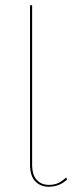

<svg xmlns="http://www.w3.org/2000/svg" viewBox="-20 -700 306 729"><path d="M235 -19Q207 9 165 9Q133 9 113.5 -12Q94 -33 94 -75V-680H102V-75Q102 -36 119.5 -17Q137 2 166 2Q187 2 202 -5.5Q217 -13 231 -26Z"/></svg>

Font: Fira Sans Compressed Eight
Style: Regular
Weight: 100
Width: 1
Designer: bBox Type GmbH & Carrois Corporate GbR & Edenspiekermann AG
Foundry: bBox Type GmbH & Carrois Corporate GbR & Edenspiekermann AG
Version: Version 4.301